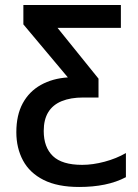

<svg xmlns="http://www.w3.org/2000/svg" viewBox="-20 -734 549 764"><path d="M295 10Q209 10 153.5 -18Q98 -46 71.5 -95.5Q45 -145 45 -208Q45 -276 70.5 -323Q96 -370 142.5 -396Q189 -422 250 -426L73 -637V-714H461V-623H209L372 -421V-346H311Q261 -346 225.5 -331.5Q190 -317 172 -287.5Q154 -258 154 -213Q154 -148 190.5 -113Q227 -78 307 -78Q349 -78 396 -90.5Q443 -103 481 -125V-29Q443 -9 396.5 0.5Q350 10 295 10Z"/></svg>

Font: Noto Sans Display SemiCondensed Medium
Style: Regular
Weight: 500
Width: 4
Designer: Monotype Design Team
Foundry: Monotype Imaging Inc.
Version: Version 2.003